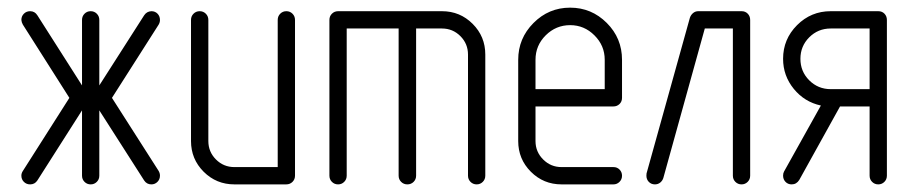

<svg xmlns="http://www.w3.org/2000/svg" viewBox="-20 -484 2394 504"><path d="M36.1 -22.9Q36.1 -29.3 40 -35.2L162.1 -227.1L40 -419.4Q36.6 -425.3 36.1 -431.6Q36.1 -441.4 42.7 -448Q49.3 -454.6 59.1 -454.6Q71.3 -454.6 78.1 -443.8L195.3 -259.8V-431.6Q195.3 -441.4 201.9 -448Q208.5 -454.6 218 -454.6Q227.5 -454.6 234.1 -448Q240.7 -441.4 240.7 -431.6V-259.8L358.4 -443.8Q365.2 -454.1 377.4 -454.6Q387.2 -454.6 393.6 -448Q399.9 -441.4 399.9 -431.6Q399.9 -425.3 396.5 -419.4L273.9 -227.1L396.5 -35.2Q399.9 -29.3 399.9 -22.9Q399.9 -13.2 393.3 -6.6Q386.7 0 377.4 0Q365.2 0 358.4 -10.3L240.7 -194.3V-22.9Q240.7 -13.2 234.1 -6.6Q227.5 0 218 0Q208.5 0 201.9 -6.6Q195.3 -13.2 195.3 -22.9V-194.3L78.1 -10.3Q71.3 0 59.1 0Q49.3 0 42.7 -6.6Q36.1 -13.2 36.1 -22.9Z M481.4 -113.8V-431.6Q481.4 -441.4 488 -448Q494.6 -454.6 504.2 -454.6Q513.7 -454.6 520.3 -448Q526.9 -441.4 526.9 -431.6V-113.8Q526.9 -85.4 546.9 -65.4Q566.9 -45.4 595.2 -45.4H709V-431.6Q709 -441.4 715.6 -448Q722.2 -454.6 731.7 -454.6Q741.2 -454.6 747.8 -448Q754.4 -441.4 754.4 -431.6V-22.9Q754.4 -13.2 747.8 -6.6Q741.2 0 731.4 0H595.2Q547.9 0 514.6 -33.2Q481.4 -66.4 481.4 -113.8Z M844.7 -22.9V-431.6Q844.7 -441.4 851.3 -448Q857.9 -454.6 867.7 -454.6H1140.1Q1187.5 -454.6 1220.7 -421.4Q1253.9 -388.2 1253.9 -340.8V-22.9Q1253.9 -13.2 1247.3 -6.6Q1240.7 0 1231.2 0Q1221.7 0 1215.1 -6.6Q1208.5 -13.2 1208.5 -22.9V-340.8Q1208.5 -369.1 1188.5 -389.2Q1168.5 -409.2 1140.1 -409.2H1072.3V-22.9Q1072.3 -13.2 1065.7 -6.6Q1059.1 0 1049.3 0Q1039.6 0 1033 -6.6Q1026.4 -13.2 1026.4 -22.9V-409.2H890.1V-22.9Q890.1 -13.2 883.5 -6.6Q877 0 867.4 0Q857.9 0 851.3 -6.6Q844.7 -13.2 844.7 -22.9Z M1340.3 -113.8V-327.1Q1340.3 -383.3 1380.4 -423.6Q1420.4 -463.9 1476.6 -463.9Q1532.7 -463.9 1572.8 -423.8Q1612.8 -383.8 1612.8 -327.1V-227.1Q1612.8 -217.3 1606.2 -210.9Q1599.6 -204.6 1590.3 -204.6H1385.7V-113.8Q1385.7 -85.4 1405.8 -65.4Q1425.8 -45.4 1454.1 -45.4H1590.3Q1600.1 -45.4 1606.4 -38.8Q1612.8 -32.2 1612.8 -22.7Q1612.8 -13.2 1606.2 -6.6Q1599.6 0 1590.3 0H1454.1Q1406.7 0 1373.5 -33.2Q1340.3 -66.4 1340.3 -113.8ZM1385.7 -250H1567.4V-327.1Q1567.4 -364.3 1540.5 -391.1Q1513.7 -418 1476.6 -418Q1439.5 -418 1412.6 -391.4Q1385.7 -364.7 1385.7 -327.1Z M1676.8 -22.9Q1676.8 -25.4 1677.2 -28.8L1791 -437.5Q1793.5 -444.8 1799.3 -449.7Q1805.2 -454.6 1813 -454.6H1926.8Q1936.5 -454.6 1942.9 -448Q1949.2 -441.4 1949.2 -431.6V-22.9Q1949.2 -13.2 1942.6 -6.6Q1936 0 1926.5 0Q1917 0 1910.4 -6.6Q1903.8 -13.2 1903.8 -22.9V-409.2H1830.1L1721.2 -16.6Q1718.8 -9.3 1712.9 -4.6Q1707 0 1699.2 0Q1689.5 0 1683.1 -6.6Q1676.8 -13.2 1676.8 -22.9Z M2035.6 -22.9Q2035.6 -29.3 2038.1 -33.7L2134.8 -207Q2091.8 -216.3 2063.7 -250.7Q2035.6 -285.2 2035.6 -329.6Q2035.6 -381.3 2072.3 -418Q2108.9 -454.6 2160.6 -454.6H2285.6Q2295.4 -454.6 2301.8 -448Q2308.1 -441.4 2308.1 -431.6V-22.9Q2308.1 -13.2 2301.5 -6.6Q2294.9 0 2285.4 0Q2275.9 0 2269.3 -6.6Q2262.7 -13.2 2262.7 -22.9V-204.6H2185.1L2078.1 -11.7Q2070.8 0 2058.1 0Q2048.3 0 2042 -6.6Q2035.6 -13.2 2035.6 -22.9ZM2160.6 -250H2262.7V-409.2H2160.6Q2127.4 -409.2 2104.2 -386Q2081.1 -362.8 2081.1 -329.6Q2081.1 -296.4 2104.2 -273.2Q2127.4 -250 2160.6 -250Z"/></svg>

Font: OpenGost Type A TT
Style: Regular
Weight: 400
Version: Version 0.3